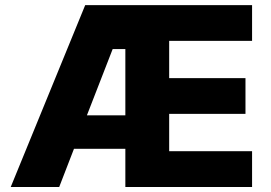

<svg xmlns="http://www.w3.org/2000/svg" viewBox="-20 -748 1083 768"><path d="M22.9 0 320.8 -727.5H988.3V-584.5H656.7V-435.5H961.9V-292.5H656.7V-143.1H988.3V0H481.4V-152.8H275.9L216.8 0ZM327.6 -286.6H481.4V-551.8H430.7Z"/></svg>

Font: Inter Extra Bold
Style: Regular
Weight: 800
Designer: Rasmus Andersson
Foundry: rsms
Version: Version 4.000;git-3c8e0fc